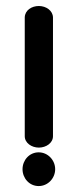

<svg xmlns="http://www.w3.org/2000/svg" viewBox="-20 -610 259 640"><path d="M55.1 -46C55.1 -16.1 77.7 10.2 108.9 10.2C139.7 10.2 163.9 -15.8 163.9 -46C163.9 -76.2 139.7 -102.2 108.9 -102.2C77.7 -102.2 55.1 -75.9 55.1 -46ZM62.5 -552.4C62.3 -551 62.5 -156.4 62.5 -156C62.5 -133.5 85.3 -118 109.5 -118C133.7 -118 156.6 -133.3 156.6 -156V-552.1C156 -574.5 133.9 -590 109.5 -590C85.8 -590 63.4 -576.1 62.5 -552.4Z"/></svg>

Font: Hi.
Style: Black
Weight: 400
Designer: Mew Too, Robert Jablonski
Foundry: Cannot Into Space Fonts
Version: Version 1.996